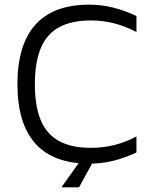

<svg xmlns="http://www.w3.org/2000/svg" viewBox="-20 -696 662 826"><path d="M364 8Q210 8 132.5 -78Q55 -164 55 -334Q55 -504 132.5 -590Q210 -676 364 -676Q417 -676 468 -663Q519 -650 567 -627V-558Q520 -583 471.5 -595.5Q423 -608 372 -608Q288 -608 234.5 -579Q181 -550 155.5 -489Q130 -428 130 -334Q130 -239 155.5 -178.5Q181 -118 234.5 -89Q288 -60 372 -60Q423 -60 471.5 -72Q520 -84 567 -109V-40Q535 -25 501.5 -14Q468 -3 433.5 2.5Q399 8 364 8ZM244 110 326 -5H383L320 110Z"/></svg>

Font: Maven Pro VF Beta
Style: Regular
Weight: 400
Designer: Joe Prince
Foundry: Joe Prince
Version: Version 2.002